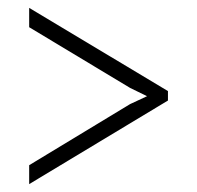

<svg xmlns="http://www.w3.org/2000/svg" viewBox="-20 -462 500 487"><path d="M54 5V-43L310 -198L353 -218L310 -239L54 -393V-442L406 -231V-207Z"/></svg>

Font: Unna
Style: Regular
Weight: 400
Designer: Jorge de Buen U.
Foundry: Omnibus-Type
Version: Version 2.006;PS 002.006;hotconv 1.0.70;makeotf.lib2.5.58329